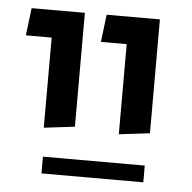

<svg xmlns="http://www.w3.org/2000/svg" viewBox="-42 -606 572 571"><g transform="rotate(5 244.0 -320.5)"><path d="M97 -482H20L30 -564H189V-224L97 -213ZM321 -482H244L254 -564H413V-224L321 -213ZM102 -127H406V-77H102Z"/></g></svg>

Font: Fira GO
Style: Regular
Weight: 400
Designer: Carrois Corporate
Foundry: Carrois Corporate GbR
Version: Version 0.300